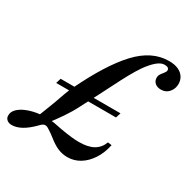

<svg xmlns="http://www.w3.org/2000/svg" viewBox="-218 -883 1052 1056"><g transform="rotate(30 307.5 -355.0)"><path d="M-13 14Q-32 14 -43.5 4Q-55 -6 -55 -21Q-56 -44 -38.5 -62.5Q-21 -81 8 -93.5Q37 -106 71 -112Q105 -118 138 -116L79 -82Q88 -103 96 -122.5Q104 -142 112.5 -165Q121 -188 132 -216Q144 -250 154 -278Q164 -306 176 -330Q271 -528 362.5 -626Q454 -724 562 -724Q599 -724 623 -712.5Q647 -701 658.5 -682Q670 -663 670 -640Q670 -610 651 -587.5Q632 -565 601 -565Q577 -565 562.5 -577.5Q548 -590 548 -611Q548 -622 553 -631Q558 -640 567 -650Q573 -658 576.5 -663.5Q580 -669 580 -675Q580 -694 551 -694Q528 -694 502.5 -672Q477 -650 450 -612Q429 -581 407.5 -542Q386 -503 362.5 -456Q339 -409 311 -355Q297 -328 285 -305Q273 -282 261 -259Q241 -219 211 -175Q181 -131 147 -88L149 -116Q167 -116 185.5 -113Q204 -110 237 -103Q277 -96 304.5 -93Q332 -90 354 -90Q412 -90 446 -109.5Q480 -129 494 -168L519 -165Q508 -111 481.5 -70.5Q455 -30 419 -8Q383 14 340 14Q309 14 280 2Q251 -10 214 -40L191 -57Q175 -68 166 -73Q157 -78 149 -78Q142 -78 134.5 -73.5Q127 -69 115 -56Q46 14 -13 14ZM84 -309 94 -341H237L229 -309ZM254 -309 265 -341H474L464 -309Z"/></g></svg>

Font: Baskervville SemiBold
Style: Italic
Weight: 600
Italic angle: -18°
Version: Version 1.100